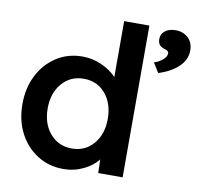

<svg xmlns="http://www.w3.org/2000/svg" viewBox="-82 -826 952 922"><g transform="rotate(10 393.5 -365.0)"><path d="M285 10Q214 10 158 -25.5Q102 -61 70 -122.5Q38 -184 38 -264Q38 -343 70 -405Q102 -467 157.5 -502.5Q213 -538 283 -538Q333 -538 378 -517.5Q423 -497 450 -467V-740H573V0H454L452 -66Q428 -34 382.5 -12Q337 10 285 10ZM308 -94Q373 -94 413.5 -141.5Q454 -189 454 -264Q454 -339 413.5 -386.5Q373 -434 308 -434Q243 -434 202 -386.5Q161 -339 161 -264Q161 -189 202 -141.5Q243 -94 308 -94ZM654 -523 625 -570Q645 -575 665 -591Q685 -607 685 -624Q685 -630 680.5 -634.5Q676 -639 664 -642Q645 -648 638 -658.5Q631 -669 631 -685Q631 -710 650.5 -725Q670 -740 702 -740Q738 -740 762.5 -717.5Q787 -695 787 -656Q787 -611 751 -576.5Q715 -542 654 -523Z"/></g></svg>

Font: Readex Pro Medium
Style: Regular
Weight: 500
Designer: Bonnie Shaver-Troup, Thomas Jockin
Foundry: Lexend
Version: Version 1.204; ttfautohint (v1.8.4.7-5d5b)